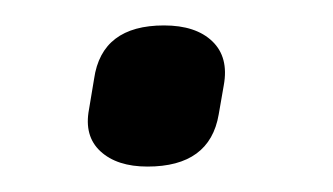

<svg xmlns="http://www.w3.org/2000/svg" viewBox="-20 -490 262 151"><path d="M96 -359Q72 -359 59 -371Q46 -383 50 -404L54 -428Q60 -470 109 -470Q134 -470 147 -457.5Q160 -445 156 -423L152 -400Q145 -359 96 -359Z"/></svg>

Font: Sofia Sans Semi Condensed
Style: Italic
Weight: 400
Italic angle: -9°
Designer: Botio Nikoltchev, Ani Petrova
Foundry: lettersoup
Version: Version 4.101